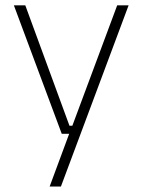

<svg xmlns="http://www.w3.org/2000/svg" viewBox="-20 -506 518 698"><path d="M260 -49 239.5 -39.5 406 -486.5H447.5L201.5 172H160.5L237 -34.5L252.5 -19.5H204.5L30.5 -486.5H72L232.5 -49Z"/></svg>

Font: Anek Gurmukhi ExtraLight
Style: Regular
Weight: 250
Designer: Sarang Kulkarni (Gurmukhi), Yesha Goshar (Latin)
Foundry: Ek Type
Version: Version 1.003